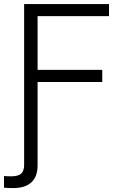

<svg xmlns="http://www.w3.org/2000/svg" viewBox="-33 -748 627 974"><path d="M-12.7 204.1V145Q-3.9 146 6.3 146.2Q16.6 146.5 22.9 146.5Q59.6 146.5 74.5 132.8Q89.4 119.1 89.4 88.9V-62.5H157.7V91.3Q157.7 147.9 126.2 177Q94.7 206.1 33.7 206.1Q21 206.1 8.3 205.6Q-4.4 205.1 -12.7 204.1ZM89.4 0V-727.5H520V-666H157.7V-393.6H485.8V-332H157.7V0Z"/></svg>

Font: Inter 20pt Light
Style: Regular
Weight: 300
Version: Version 4.001;git-66647c0bb